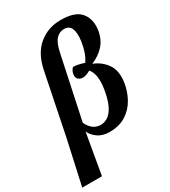

<svg xmlns="http://www.w3.org/2000/svg" viewBox="-268 -883 1092 1232"><g transform="rotate(-30 278.0 -267.5)"><path d="M-32 233 41 -98 131 -541Q154 -656 223 -712Q292 -768 384 -768Q490 -768 531 -719.5Q572 -671 562 -594Q552 -527 514 -486Q476 -445 423 -424V-422Q480 -400 515 -350.5Q550 -301 539 -219Q530 -157 501 -104.5Q472 -52 422 -20Q372 12 300 12Q247 12 212.5 -13.5Q178 -39 168 -66H166L114 233ZM274 -56Q299 -56 323.5 -70.5Q348 -85 368.5 -121Q389 -157 402 -223Q426 -347 382 -395Q368 -387 353.5 -381.5Q339 -376 330 -376Q307 -375 293 -387.5Q279 -400 282 -424Q283 -433 288 -445Q293 -457 303 -467Q317 -468 339 -463.5Q361 -459 385 -451Q402 -475 414 -509Q426 -543 432 -585Q440 -643 426.5 -675Q413 -707 375 -707Q341 -707 316 -681Q291 -655 277 -587L179 -126Q191 -97 215 -76.5Q239 -56 274 -56Z"/></g></svg>

Font: Noto Serif Condensed
Style: Bold Italic
Weight: 700
Width: 3
Italic angle: -12°
Designer: Monotype Design Team
Foundry: Monotype Imaging Inc.
Version: Version 2.014